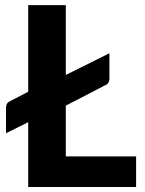

<svg xmlns="http://www.w3.org/2000/svg" viewBox="-20 -746 578 766"><path d="M523 -122V0H92.5V-258.5L4 -214.5V-317Q4 -335 20.5 -342.5L92.5 -380V-725.5H242.5V-447L416.5 -533.5V-433.5Q416.5 -412 398 -405L242.5 -324.5V-122Z"/></svg>

Font: Lato 2
Style: Regular
Weight: 800
Designer: Lukasz Dziedzic with Adam Twardoch and Botio Nikoltchev
Foundry: tyPoland Lukasz Dziedzic
Version: Version 2.015; 2015-08-06; http://www.latofonts.com/